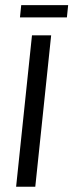

<svg xmlns="http://www.w3.org/2000/svg" viewBox="-20 -713 280 733"><path d="M56.2 -646.5 61 -693.4H240.2L235.4 -646.5ZM41.5 0 102.1 -578.1H175.3L114.7 0Z"/></svg>

Font: Oswald
Style: Light
Weight: 300
Designer: Vernon Adams
Foundry: Vernon Adams
Version: 3.0; ttfautohint (v0.95.6-bc232) -l 8 -r 50 -G 200 -x 0 -w "